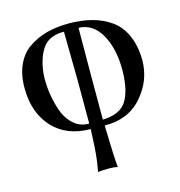

<svg xmlns="http://www.w3.org/2000/svg" viewBox="-104 -571 826 879"><g transform="rotate(-15 309.5 -131.5)"><path d="M582 -230Q582 -133 516 -57.5Q450 18 338 16Q342 174 347 215Q331 211 307.5 211Q284 211 268 212L253 214L254 212Q254 210 255 205.5Q256 201 257 195Q258 189 259.5 179.5Q261 170 262.5 158.5Q264 147 265.5 132Q267 117 268 100Q269 83 270 61Q271 39 272 15Q159 15 94 -55.5Q29 -126 28 -240Q27 -305 48.5 -352.5Q70 -400 109 -426.5Q148 -453 195 -465.5Q242 -478 299 -478Q359 -478 408.5 -465Q458 -452 497.5 -424Q537 -396 559 -346.5Q581 -297 582 -230ZM482 -201Q484 -304 446 -374.5Q408 -445 338 -447Q337 -331 337 -214V-12Q420 -15 450 -63Q480 -111 482 -201ZM272 -11V-216L269 -447Q200 -448 168.5 -404.5Q137 -361 129 -286Q126 -250 131 -206Q136 -162 150.5 -116Q165 -70 196.5 -40Q228 -10 272 -11V-10Z"/></g></svg>

Font: GFS Artemisia
Style: Regular
Weight: 400
Designer: Takis Katsoulidis and George D. Matthiopoulos
Foundry: Takis Katsoulidis and George D. Matthiopoulos
Version: Version 1.0